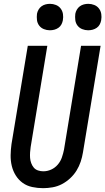

<svg xmlns="http://www.w3.org/2000/svg" viewBox="-20 -974 550 1002"><path d="M205 8Q176 8 148 2Q120 -4 98.5 -19.5Q77 -35 62.5 -58Q48 -81 41.5 -108Q35 -135 35.5 -164Q36 -193 40 -222L125 -735H227L140 -207Q138 -193 137 -178.5Q136 -164 137 -150Q138 -136 143 -122.5Q148 -109 156.5 -99Q165 -89 178.5 -84.5Q192 -80 206 -80Q227 -80 247 -89Q267 -98 281.5 -115Q296 -132 303 -152.5Q310 -173 314 -193L403 -735H505L413 -179Q409 -154 401 -130Q393 -106 379.5 -84Q366 -62 346 -43.5Q326 -25 303 -13Q280 -1 254.5 3.5Q229 8 205 8ZM440 -816Q424 -816 409 -822Q394 -828 384.5 -840.5Q375 -853 373 -869Q371 -885 373 -902Q375 -913 381 -923.5Q387 -934 396.5 -941Q406 -948 417.5 -951Q429 -954 441 -954Q457 -954 472 -948Q487 -942 496.5 -929.5Q506 -917 508.5 -901Q511 -885 508 -868Q506 -857 500.5 -846.5Q495 -836 485 -829Q475 -822 463.5 -819Q452 -816 440 -816ZM240 -816Q224 -816 209 -822Q194 -828 184.5 -840.5Q175 -853 173 -869Q171 -885 173 -902Q175 -913 181 -923.5Q187 -934 196.5 -941Q206 -948 217.5 -951Q229 -954 241 -954Q257 -954 272 -948Q287 -942 296.5 -929.5Q306 -917 308.5 -901Q311 -885 308 -868Q306 -857 300.5 -846.5Q295 -836 285 -829Q275 -822 263.5 -819Q252 -816 240 -816Z"/></svg>

Font: Iosevka Curly Semibold
Style: Italic
Weight: 600
Italic angle: -9°
Monospace: yes
Designer: Belleve Invis
Foundry: Belleve Invis
Version: Version 22.1.2; ttfautohint (v1.8.4)